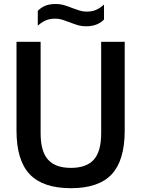

<svg xmlns="http://www.w3.org/2000/svg" viewBox="-20 -954 724 983"><path d="M343 9.5Q200 9.5 132.2 -61.8Q64.5 -133 64.5 -285.5V-740H188V-272Q188 -178.5 226 -136.5Q264 -94.5 343 -94.5Q422.5 -94.5 460.2 -136.5Q498 -178.5 498 -272V-740H618.5V-285.5Q618.5 -133 552 -61.8Q485.5 9.5 343 9.5ZM421.5 -819.5Q397 -819.5 375.8 -826Q354.5 -832.5 335 -840.5Q317 -847.5 299.2 -853Q281.5 -858.5 263 -858.5Q235 -858.5 214.2 -849.5Q193.5 -840.5 173.5 -822.5V-898.5Q190.5 -916 212.5 -924.8Q234.5 -933.5 264.5 -933.5Q289 -933.5 310.2 -927Q331.5 -920.5 351 -912.5Q369 -906 386.8 -900.2Q404.5 -894.5 423 -894.5Q451 -894.5 471.8 -903.5Q492.5 -912.5 512.5 -930.5V-854Q479 -819.5 421.5 -819.5Z"/></svg>

Font: Encode Sans Semi Condensed SemiBold
Style: Regular
Weight: 600
Width: 4
Designer: Multiple Designers
Foundry: Impallari Type
Version: Version 3.000; ttfautohint (v1.8.3) -l 8 -r 50 -G 200 -x 14 